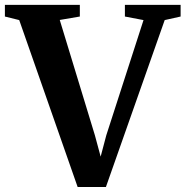

<svg xmlns="http://www.w3.org/2000/svg" viewBox="-39 -763 758 784"><path d="M-19 -695.5V-743H287V-695.5L205 -681.5L348.5 -210.5L372 -123.5L395 -210.5L547 -681L471 -695.5V-743H698.5V-695.5L633.5 -681L393.5 0.5H278L39.5 -681Z"/></svg>

Font: Merriweather 60pt
Style: Bold
Weight: 700
Version: Version 2.100